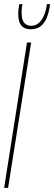

<svg xmlns="http://www.w3.org/2000/svg" viewBox="-21 -905 261 925"><path d="M-1 0 109 -700H129L18 0ZM127 -764Q107 -764 93.5 -772Q80 -780 73.5 -796.5Q67 -813 67 -838Q67 -851 68.5 -864Q70 -877 72 -885H87Q85 -876 84 -866.5Q83 -857 83 -845Q83 -824 88 -809.5Q93 -795 103.5 -788Q114 -781 130 -781Q150 -781 165 -793.5Q180 -806 190.5 -829.5Q201 -853 205 -885H220Q215 -843 203 -816.5Q191 -790 172.5 -777Q154 -764 127 -764Z"/></svg>

Font: Georama
Style: Italic
Weight: 400
Width: 2
Italic angle: -9°
Designer: Jean-Baptiste Levee
Foundry: Production Type
Version: Version 1.000